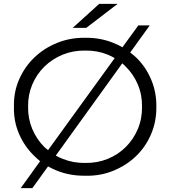

<svg xmlns="http://www.w3.org/2000/svg" viewBox="-20 -901 879 991"><path d="M694 -770H753L652 -630Q668 -618 682 -605Q732 -557 760 -491Q788 -425 787 -350Q788 -275 760 -209Q732 -143 682 -95Q632 -47 564.5 -19.5Q497 8 420 6Q342 7 274 -20Q250 -30 228 -42L147 70H87L187 -69Q171 -82 157 -96Q107 -144 78.5 -209.5Q50 -275 52 -350Q50 -425 78.5 -490.5Q107 -556 157 -604Q207 -652 274.5 -679.5Q342 -707 420 -706Q497 -707 564 -680Q590 -670 612 -657ZM536 -619Q482 -641 420 -640Q358 -641 304 -619Q250 -597 209.5 -557.5Q169 -518 146.5 -464.5Q124 -411 125 -350Q124 -289 146.5 -235.5Q169 -182 209 -142Q218 -134 228 -126L572 -601Q555 -611 536 -619ZM713 -350Q714 -411 691.5 -464.5Q669 -518 629 -557Q621 -566 611 -574L268 -98Q285 -88 304 -81Q358 -59 420 -60Q482 -59 536 -81Q590 -103 629.5 -142.5Q669 -182 691.5 -235.5Q714 -289 713 -350ZM492 -881H587L425 -757H355Z"/></svg>

Font: CMG Sans
Style: Regular
Weight: 400
Designer: Julieta Ulanovsky
Foundry: Julieta Ulanovsky
Version: Version 7.200